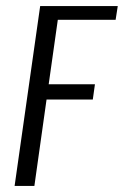

<svg xmlns="http://www.w3.org/2000/svg" viewBox="-20 -611 407 631"><path d="M28 0 112 -591H367L360 -546H170L140 -334H292L285 -284H133L93 0Z"/></svg>

Font: Alumni Sans
Style: Italic
Weight: 400
Italic angle: -8°
Version: Version 1.016